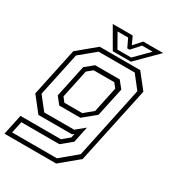

<svg xmlns="http://www.w3.org/2000/svg" viewBox="-228 -827 1065 1156"><g transform="rotate(30 304.0 -249.0)"><path d="M-20 200 10 59H291L340 18.5L346 -10L334 0H100.5L19.5 -103L90.5 -437L215 -540H496.5L578 -437L464 97L339.5 200ZM16 170.5H327.5L439.5 77.5L545 -421.5L475 -511H224L117.5 -423L53 -120L123.5 -30.5H331.5L392 -80L368.5 31.5L298 89.5H33.5ZM181 -111.5 142.5 -160 190 -383.5 247 -430H417.5L456.5 -381.5L413.5 -181.5L328 -111.5ZM199.5 -141.5H324L384.5 -191.5L422 -368.5L397.5 -399H254L217 -368.5L175.5 -172ZM296.5 -556 214.5 -698H353L378 -644L426 -698H564.5L422.5 -556ZM316 -578.5H411.5L506 -673.5H432.5L379.5 -614.5H363.5L335.5 -673.5H262Z"/></g></svg>

Font: Tourney Thin Light
Style: Italic
Weight: 300
Italic angle: -12°
Version: Version 1.015